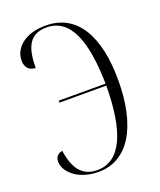

<svg xmlns="http://www.w3.org/2000/svg" viewBox="-137 -809 752 905"><g transform="rotate(-20 239.5 -357.0)"><path d="M201 10C352 10 435 -136 435 -365C435 -583 360 -724 200 -724C94 -724 38 -668 38 -607C38 -570 60 -552 89 -552C89 -661 120 -714 201 -714C324 -714 369 -579 373 -370H138V-360H373C372 -135 319 0 198 0C123 0 86 -50 73 -142C49 -138 37 -123 37 -100C37 -50 97 10 201 10Z"/></g></svg>

Font: Noto Serif Display ExtraCondensed Light
Style: Regular
Weight: 300
Width: 2
Designer: Monotype Design Team
Foundry: Monotype Imaging Inc.
Version: Version 2.009